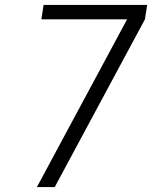

<svg xmlns="http://www.w3.org/2000/svg" viewBox="-20 -755 640 775"><path d="M201 0H129L493 -677H147L156 -735H574L565 -677Z"/></svg>

Font: Iosevka Aile Light
Style: Italic
Weight: 300
Italic angle: -9°
Designer: Belleve Invis
Foundry: Belleve Invis
Version: Version 31.1.0; ttfautohint (v1.8.4)